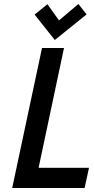

<svg xmlns="http://www.w3.org/2000/svg" viewBox="-20 -940 469 960"><path d="M413 -868 372 -920 275 -838 217 -919 153 -867 254 -740ZM41 0H403L425 -101H173L300 -700H190Z"/></svg>

Font: Advent Pro
Style: Italic
Weight: 400
Italic angle: -12°
Designer: VivaRado, Andreas Kalpakidis
Foundry: VivaRado, Andreas Kalpakidis
Version: Version 3.000